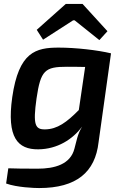

<svg xmlns="http://www.w3.org/2000/svg" viewBox="-20 -745 622 972"><path d="M350 -642H358L483 -542L524 -587L398 -725H313L166 -594L198 -544ZM277 -504C161 -504 75 -482 42 -253C13 -48 70 12 174 11C271 10 348 -40 396 -104C372 -67 367 -28 357 7C337 87 257 109 170 109C89 109 58 108 22 107L11 184C66 204 155 207 178 207C368 207 462 126 479 -25L542 -475C475 -491 365 -504 277 -504ZM209 -90C158 -89 146 -112 165 -247C186 -389 207 -407 319 -407C339 -407 371 -407 411 -406L379 -188C318 -126 270 -91 209 -90Z"/></svg>

Font: Exo 2 Semi Bold
Style: Italic
Weight: 600
Italic angle: -8°
Designer: Natanael Gama
Version: Version 1.001;PS 001.001;hotconv 1.0.88;makeotf.lib2.5.64775